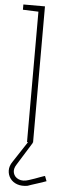

<svg xmlns="http://www.w3.org/2000/svg" viewBox="-62 -729 337 983"><g transform="rotate(5 107.0 -237.5)"><path d="M126 -6H101V2L32 107Q16 130 16.5 153Q17 176 30 194Q43 212 66 220Q89 228 119 223Q124 221 139 216Q154 211 171.5 205.5Q189 200 201.5 195.5Q214 191 214 191L204 165Q204 165 197 167Q190 169 178.5 173.5Q167 178 153 183Q139 188 123 193Q93 203 71.5 194Q50 185 44 164Q38 143 54 119L126 3ZM17 -673 97 -670V0H128V-700H17Z"/></g></svg>

Font: Advent Pro ExtraLight
Style: Regular
Weight: 250
Version: Version 3.000